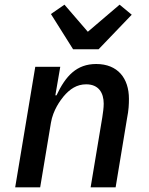

<svg xmlns="http://www.w3.org/2000/svg" viewBox="-20 -802 640 822"><path d="M402 -591 544 -739 492 -782 356 -666 256 -782 198 -742 293 -591ZM152 0 198 -276C207 -331 239 -373 252 -389C279 -421 309 -441 349 -441C402 -441 424 -405 424 -358C424 -341 421 -319 418 -300L368 0H475L524 -296C531 -331 532 -355 532 -379C532 -467 484 -528 392 -528C308 -528 261 -477 222 -394H217L238 -516H131L45 0Z"/></svg>

Font: IBM Mono Medium
Style: Italic
Weight: 500
Italic angle: -9°
Monospace: yes
Designer: Mike Abbink, Paul van der Laan, Pieter van Rosmalen
Foundry: Bold Monday
Version: Version 2.3